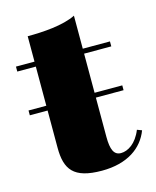

<svg xmlns="http://www.w3.org/2000/svg" viewBox="-95 -656 593 730"><g transform="rotate(-15 201.5 -291.5)"><path d="M5.5 -286.5V-267.5H75.5V-121C75.5 -36 104.5 7 216.5 7C317.5 7 379 -38 403 -102L384.5 -109C364.5 -59 330.5 -39 303.5 -39C276 -39 265.5 -63 265.5 -113V-267.5H374.5V-286.5H265.5V-440.5H372.5V-460H265.5V-590C215.5 -565 135.5 -560 75.5 -560V-460H2.5V-440.5H75.5V-286.5Z"/></g></svg>

Font: Bodoni* 11pt Fatface
Style: Regular
Weight: 900
Version: Version 2.3